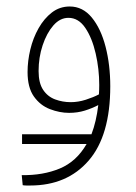

<svg xmlns="http://www.w3.org/2000/svg" viewBox="-20 -341 419 592"><path d="M48 103V73H262Q277 34 283 -17Q264 -7 241.5 0Q219 7 193 7Q164 7 134 -4.5Q104 -16 84.5 -43.5Q65 -71 65 -119Q65 -153 73.5 -188.5Q82 -224 99 -254Q116 -284 140 -302.5Q164 -321 195 -321Q235 -321 263 -287Q291 -253 305.5 -197Q320 -141 320 -75Q320 77 253.5 154Q187 231 73 231Q67 231 61.5 231Q56 231 50 230L47 199Q113 200 164.5 178.5Q216 157 247 103ZM99 -122Q99 -85 113 -64Q127 -43 150 -34.5Q173 -26 198 -26Q221 -26 244.5 -33.5Q268 -41 285 -50Q286 -64 286 -79Q286 -128 275 -176Q264 -224 243 -255Q222 -286 191 -286Q165 -286 144.5 -262.5Q124 -239 111.5 -201.5Q99 -164 99 -122Z"/></svg>

Font: Noto Sans Arabic UI XCn XLt
Style: Regular
Weight: 200
Width: 2
Designer: Monotype Design Team, Nadine Chahine and Nizar Qandah
Foundry: Monotype Imaging Inc.
Version: Version 2.010; ttfautohint (v1.8.4.7-5d5b)